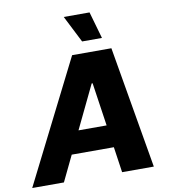

<svg xmlns="http://www.w3.org/2000/svg" viewBox="-122 -1042 994 1127"><g transform="rotate(-10 375.0 -478.5)"><path d="M166.9 0H-22L344.1 -727.3H578.1L702.8 0H513.8L491.5 -152.7H240.4ZM304.3 -286.2H471.9L433.9 -544H428.3ZM534.1 -796.5H415.8L334.5 -956.7H488.3Z"/></g></svg>

Font: Inter UI Extra Bold
Style: Italic
Weight: 800
Italic angle: 9.39999°
Designer: Rasmus Andersson
Foundry: rsms
Version: 3.2;8d6f07862